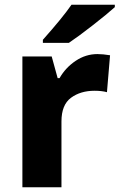

<svg xmlns="http://www.w3.org/2000/svg" viewBox="-20 -786 502 806"><path d="M442 -554 429 -399Q407 -405 377 -405Q318 -405 278 -375.5Q238 -346 238 -276V0H74V-549H197L222 -458H230Q255 -502 297.5 -530.5Q340 -559 389 -559Q412 -559 442 -554ZM462 -756Q431 -728 369.5 -680Q308 -632 269 -606H160V-619Q242 -711 280 -766H462Z"/></svg>

Font: Noto Sans UI ExtraBold
Style: Regular
Weight: 800
Designer: Monotype Design Team
Foundry: Monotype Imaging Inc.
Version: Version 1.001